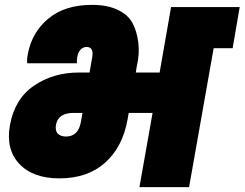

<svg xmlns="http://www.w3.org/2000/svg" viewBox="-20 -769 1005 789"><path d="M251 -208Q301 -208 312 -266L319 -305H282Q219 -305 210 -256Q206 -232 217.5 -220Q229 -208 251 -208ZM224 -36Q115 -36 59 -96Q3 -156 21 -255Q40 -362 119 -416.5Q198 -471 305 -471H348L359 -534Q366 -576 336 -576Q321 -576 311 -565Q301 -554 298 -537Q295 -522 296 -509H92Q90 -524 94 -545Q110 -635 178 -692Q246 -749 358 -749Q421 -749 464 -728.5Q507 -708 525 -673.5Q543 -639 548.5 -593Q554 -547 542 -496L538 -471H636L683 -740H965L936 -571H858L757 0H553L607 -305H509L504 -277Q484 -165 412 -100.5Q340 -36 224 -36Z"/></svg>

Font: Poppins Black
Style: Italic
Weight: 900
Italic angle: -10°
Designer: Ninad Kale (Devanagari), Jonny Pinhorn (Latin)
Foundry: Indian Type Foundry
Version: Version 3.200;PS 1.000;hotconv 16.6.54;makeotf.lib2.5.65590